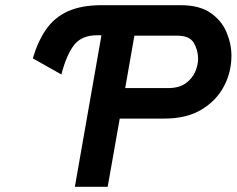

<svg xmlns="http://www.w3.org/2000/svg" viewBox="-20 -720 912 740"><path d="M268.5 0 371 -584H353.5Q295 -584 265.8 -546.8Q236.5 -509.5 216.5 -433L106.5 -495Q126 -561.5 158 -607.2Q190 -653 241.8 -676.5Q293.5 -700 372 -700H676.5Q748.5 -700 791.2 -670.5Q834 -641 853 -596Q872 -551 872 -505Q872 -442 842.8 -386.8Q813.5 -331.5 756 -297.2Q698.5 -263 614.5 -263H441.5L395 0ZM462.5 -380.5H627.5Q669.5 -380.5 695 -398.5Q720.5 -416.5 732 -442.8Q743.5 -469 743.5 -493Q743.5 -526.5 727.2 -554.5Q711 -582.5 663 -582.5H498Z"/></svg>

Font: Overpass
Style: Bold Italic
Weight: 700
Italic angle: -10°
Designer: Delve Withrington, Dave Bailey, Thomas Jockin
Foundry: Delve Fonts LLC
Version: Version 4.000; ttfautohint (v1.8.3)